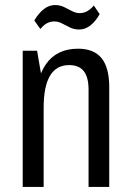

<svg xmlns="http://www.w3.org/2000/svg" viewBox="-20 -741 518 761"><path d="M331 -386Q331 -435 312 -459Q293 -483 254 -483Q203 -483 178 -440.5Q153 -398 153 -314L119 -245V-302Q119 -425 162 -486.5Q205 -548 289 -548Q352 -548 382.5 -510.5Q413 -473 413 -395V0H331ZM70 -540H127L153 -388V0H70ZM116 -660Q134 -690 154.5 -705.5Q175 -721 198 -721Q218 -721 234 -713Q250 -705 265.5 -697Q281 -689 296 -689Q311 -689 324.5 -696Q338 -703 352 -719L375 -685Q358 -655 337.5 -639.5Q317 -624 294 -624Q274 -624 257.5 -632Q241 -640 226 -648Q211 -656 195 -656Q180 -656 166.5 -649Q153 -642 140 -626Z"/></svg>

Font: Pathway Extreme Condensed
Style: Regular
Weight: 400
Width: 3
Version: Version 1.001;gftools[0.9.26]